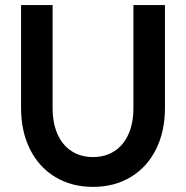

<svg xmlns="http://www.w3.org/2000/svg" viewBox="-20 -727 737 761"><path d="M63.5 -298.8V-707H188.5V-298.8Q188.5 -239.7 207.8 -195.8Q227.1 -151.9 263.4 -128.2Q299.8 -104.5 348.6 -104.5Q397.5 -104.5 433.8 -128.2Q470.2 -151.9 489.5 -195.8Q508.8 -239.7 508.8 -298.8V-707H633.8V-298.8Q633.8 -206.1 598.4 -135.3Q563 -64.5 498.3 -25.4Q433.6 13.7 348.6 13.7Q263.7 13.7 199 -25.4Q134.3 -64.5 98.9 -135.3Q63.5 -206.1 63.5 -298.8Z"/></svg>

Font: Wanted Sans SemiBold
Style: Regular
Weight: 600
Designer: Original Design by Kil Hyung-jin and Kang Hanbin, Wanted Lab, Inc; Hangeul from Source Han Sans by Jang Soo-young and Ka
Foundry: Wanted Lab, Inc.
Version: Version 1.003